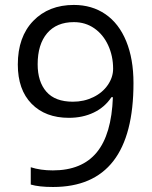

<svg xmlns="http://www.w3.org/2000/svg" viewBox="-20 -744 612 774"><path d="M518.1 -409.2Q518.1 9.8 193.8 9.8Q137.2 9.8 104 0V-69.8Q143.1 -57.1 192.9 -57.1Q310.1 -57.1 369.9 -129.6Q429.7 -202.1 435.1 -352.1H429.2Q402.3 -311.5 357.9 -290.3Q313.5 -269 257.8 -269Q163.1 -269 107.4 -325.7Q51.8 -382.3 51.8 -483.9Q51.8 -595.2 114 -659.7Q176.3 -724.1 277.8 -724.1Q350.6 -724.1 405 -686.8Q459.5 -649.4 488.8 -577.9Q518.1 -506.3 518.1 -409.2ZM277.8 -654.8Q208 -654.8 169.9 -609.9Q131.8 -564.9 131.8 -484.9Q131.8 -414.6 167 -374.3Q202.1 -334 273.9 -334Q318.4 -334 355.7 -352.1Q393.1 -370.1 414.6 -401.4Q436 -432.6 436 -466.8Q436 -518.1 416 -561.5Q396 -605 360.1 -629.9Q324.2 -654.8 277.8 -654.8Z"/></svg>

Font: f0_46825 
Style: Regular
Weight: 400
Foundry: Ascender Corporation
Version: Version 1.10